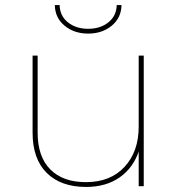

<svg xmlns="http://www.w3.org/2000/svg" viewBox="-20 -737 704 760"><path d="M321 3Q221 3 165 -52.5Q109 -108 109 -212V-517H129V-212Q129 -117 179 -66.5Q229 -16 320 -16Q417 -16 473 -76.5Q529 -137 529 -236V-517H549V0H529V-146L531 -143Q509 -74 454.5 -35.5Q400 3 321 3ZM329 -604Q274 -604 236 -635Q198 -666 197 -717H216Q217 -674 249 -648.5Q281 -623 329 -623Q377 -623 409 -648.5Q441 -674 442 -717H461Q460 -666 422 -635Q384 -604 329 -604Z"/></svg>

Font: Montserrat
Style: Regular
Weight: 400
Designer: Julieta Ulanovsky
Foundry: Julieta Ulanovsky
Version: Version 8.000